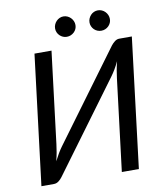

<svg xmlns="http://www.w3.org/2000/svg" viewBox="-95 -966 900 1044"><g transform="rotate(-10 355.0 -444.0)"><path d="M674 -716.5 586.5 0H492.5L554.5 -505Q557 -526 561 -549Q565 -572 571.5 -598Q561 -575.5 549.5 -556.2Q538 -537 527 -522L164 -29.5Q156 -18.5 144 -9.2Q132 0 117.5 0H48.5L136.5 -716.5H230.5L168.5 -211.5Q166 -190.5 162 -167.8Q158 -145 151.5 -119.5Q174 -164 196 -194L559 -687Q567.5 -698 579.2 -707.2Q591 -716.5 604.5 -716.5ZM383 -831Q383 -819.5 378.5 -809.5Q374 -799.5 366 -792Q358 -784.5 347.8 -780.2Q337.5 -776 326 -776Q315 -776 305 -780.2Q295 -784.5 287.2 -792Q279.5 -799.5 275 -809.5Q270.5 -819.5 270.5 -831Q270.5 -843 275 -853.2Q279.5 -863.5 287.2 -871.5Q295 -879.5 305 -884Q315 -888.5 326 -888.5Q337.5 -888.5 347.8 -884Q358 -879.5 366 -871.5Q374 -863.5 378.5 -853.2Q383 -843 383 -831ZM573 -831Q573 -819.5 568.5 -809.5Q564 -799.5 556.2 -792Q548.5 -784.5 538.2 -780.2Q528 -776 516.5 -776Q505 -776 494.8 -780.2Q484.5 -784.5 477 -792Q469.5 -799.5 465 -809.5Q460.5 -819.5 460.5 -831Q460.5 -843 465 -853.2Q469.5 -863.5 477 -871.5Q484.5 -879.5 494.8 -884Q505 -888.5 516.5 -888.5Q528 -888.5 538.2 -884Q548.5 -879.5 556.2 -871.5Q564 -863.5 568.5 -853.2Q573 -843 573 -831Z"/></g></svg>

Font: Lato 2
Style: Italic
Weight: 400
Italic angle: -7°
Designer: Lukasz Dziedzic with Adam Twardoch and Botio Nikoltchev
Foundry: tyPoland Lukasz Dziedzic
Version: Version 2.015; 2015-08-06; http://www.latofonts.com/